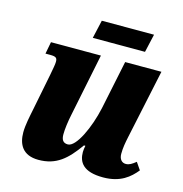

<svg xmlns="http://www.w3.org/2000/svg" viewBox="-105 -790 851 895"><g transform="rotate(15 321.0 -342.0)"><path d="M257 -606H509L529 -694H277ZM471 10C555 10 598 -28 629 -66L605 -101C586 -86 574 -78 557 -78C538 -78 525 -93 525 -118C525 -148 530 -173 536 -202L607 -536H432L383 -300C362 -203 313 -96 273 -96C250 -96 241 -110 241 -136C241 -161 246 -200 254 -237L315 -536H74L63 -478H86C114 -478 120 -472 120 -454C120 -440 116 -423 110 -389L75 -212C68 -177 58 -132 58 -97C58 -40 82 9 159 9C245 9 293 -35 347 -111H354C352 -102 350 -89 350 -80C350 -31 375 10 471 10Z"/></g></svg>

Font: Noto Serif Condensed Black
Style: Italic
Weight: 900
Width: 3
Italic angle: -12°
Designer: Monotype Design Team
Foundry: Monotype Imaging Inc.
Version: Version 2.013